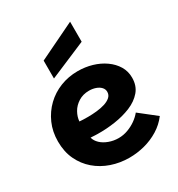

<svg xmlns="http://www.w3.org/2000/svg" viewBox="-195 -955 1008 1088"><g transform="rotate(-30 309.0 -411.0)"><path d="M334 7Q273 7 217.5 -12Q162 -31 119.5 -67.5Q77 -104 52.5 -156Q28 -208 28 -275Q28 -339 51.5 -392Q75 -445 115.5 -484Q156 -523 209.5 -544Q263 -565 323 -565Q372 -565 416.5 -552Q461 -539 496.5 -514Q532 -489 552.5 -455Q573 -421 573 -379Q573 -326 543 -291Q513 -256 464.5 -236Q416 -216 358.5 -207.5Q301 -199 245 -200Q238 -200 228.5 -200.5Q219 -201 211 -201.5Q203 -202 199 -202Q205 -179 224.5 -160.5Q244 -142 274 -131Q304 -120 336 -120Q368 -120 397.5 -131Q427 -142 451 -159Q475 -176 492 -197L600 -112Q570 -72 527 -45.5Q484 -19 434.5 -6Q385 7 334 7ZM246 -311Q273 -311 302 -314Q331 -317 355.5 -324.5Q380 -332 395.5 -345.5Q411 -359 411 -380Q411 -397 399 -410Q387 -423 367 -430Q347 -437 324 -437Q284 -437 254 -418Q224 -399 208 -370.5Q192 -342 190 -313Q199 -312 214.5 -311.5Q230 -311 246 -311ZM427 -829V-698L187 -596V-713Z"/></g></svg>

Font: Parkinsans Light
Style: Bold
Weight: 700
Version: Version 1.000